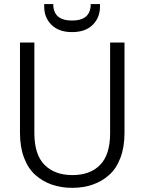

<svg xmlns="http://www.w3.org/2000/svg" viewBox="-20 -906 701 933"><path d="M77.1 -699.2H147V-258.8Q147 -154.8 196.3 -105Q245.6 -55.2 332 -55.2Q418.5 -55.2 466.8 -105Q515.1 -154.8 515.1 -258.8V-699.2H585V-259.8Q585 -191.4 565.2 -139.2Q545.4 -86.9 510.3 -55.7Q475.1 -24.4 429.9 -8.8Q384.8 6.8 331.1 6.8Q277.3 6.8 232.2 -8.8Q187 -24.4 151.9 -55.7Q116.7 -86.9 96.9 -139.2Q77.1 -191.4 77.1 -259.8ZM194.8 -873V-886.2H238.8Q238.8 -806.2 330.1 -806.2Q420.9 -806.2 420.9 -886.2H465.8V-873Q465.8 -820.3 430.4 -785.2Q395 -750 330.1 -750Q265.6 -750 230.2 -785.4Q194.8 -820.8 194.8 -873Z"/></svg>

Font: PoppinsZ Light
Style: Regular
Weight: 300
Designer: Ninad Kale (Devanagari), Jonny Pinhorn (Latin)
Foundry: Indian Type Foundry
Version: Version 3.002;FEAKit 1.0